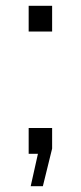

<svg xmlns="http://www.w3.org/2000/svg" viewBox="-20 -531 279 663"><path d="M160 -422H79V-511H160ZM160 -18 128 112H86L111 0H79V-89H160Z"/></svg>

Font: Chivo Light
Style: Regular
Weight: 300
Designer: Hector Gatti
Foundry: Omnibus-Type
Version: Version 1.007